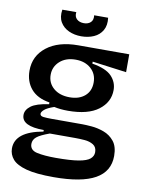

<svg xmlns="http://www.w3.org/2000/svg" viewBox="-91 -745 729 962"><g transform="rotate(10 273.0 -264.0)"><path d="M249 153Q160 153 110 139.5Q60 126 39.5 102Q19 78 19 47Q19 -38 160 -63V-71Q47 -71 47 -128Q47 -154 73.5 -174Q100 -194 164 -203V-212Q101 -222 69.5 -259.5Q38 -297 38 -352Q38 -427 97 -473Q156 -519 257 -519H516V-428L342 -451V-441Q413 -429 441.5 -399Q470 -369 470 -329Q470 -267 417 -227Q364 -187 262 -187Q223 -187 192 -194Q157 -182 143.5 -170Q130 -158 130 -149Q130 -137 147 -135Q164 -133 188 -133H346Q363 -133 393.5 -130.5Q424 -128 455.5 -116.5Q487 -105 508.5 -78.5Q530 -52 530 -4Q530 75 460.5 114Q391 153 249 153ZM259 -255Q307 -255 336 -280Q365 -305 365 -349Q365 -392 335 -419Q305 -446 257 -446Q207 -446 176.5 -418.5Q146 -391 146 -350Q146 -308 177 -281.5Q208 -255 259 -255ZM243 56Q318 56 359 49Q400 42 416.5 28Q433 14 433 -6Q433 -32 414.5 -43.5Q396 -55 370.5 -57Q345 -59 323 -59H193Q146 -42 128.5 -27.5Q111 -13 111 8Q111 40 148 48Q185 56 243 56ZM147 -681H218Q215 -658 228.5 -645.5Q242 -633 265 -633Q286 -633 299 -645Q312 -657 309 -681H380Q385 -643 370 -617Q355 -591 326.5 -578.5Q298 -566 263 -566Q228 -566 199.5 -579Q171 -592 156 -617.5Q141 -643 147 -681Z"/></g></svg>

Font: Bricolage Grotesque 96pt Medium
Style: Regular
Weight: 500
Designer: Mathieu Triay
Foundry: Atelier Triay
Version: Version 1.001; ttfautohint (v1.8.4.7-5d5b);gftools[0.9.33.de